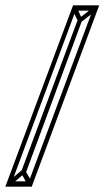

<svg xmlns="http://www.w3.org/2000/svg" viewBox="-20 -660 392 720"><path d="M18 40H0L254 -640H271ZM99 40H81L334 -640H352ZM275 -575 251 -625 265 -640 287 -590ZM280 -574 274 -589 339 -640 345 -624ZM254 -620V-640H345V-620ZM72 -25 101 25 87 40 60 -10ZM67 -26 74 -11 13 40 7 24ZM99 20V40H8V20ZM74 -4 59 -15 276 -598 291 -592Z"/></svg>

Font: Octagon Variable
Style: Regular
Weight: 400
Designer: Alexander Royter, Emma Schmalisch, Felix Willnauer, Friederike Temme, Greta Wachholz, Jason Tsiakas, Julia Baskal, Julia
Foundry: Type Design @ HAW Hamburg
Version: Version 1.000